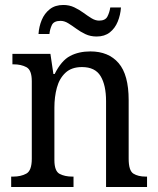

<svg xmlns="http://www.w3.org/2000/svg" viewBox="-20 -753 637 773"><path d="M25 0V-42H33Q64 -42 86 -54Q108 -66 108 -114V-426Q108 -471 86.5 -482.5Q65 -494 35 -494H30V-536H183L195 -455H200Q227 -509 262 -527.5Q297 -546 344 -546Q417 -546 457.5 -499Q498 -452 498 -350V-114Q498 -66 517 -54Q536 -42 567 -42H572V0H407V-346Q407 -410 385 -446.5Q363 -483 310 -483Q268 -483 243.5 -460Q219 -437 209 -400Q199 -363 199 -320V-109Q199 -64 220 -53Q241 -42 271 -42H276V0ZM369 -606Q344 -606 324 -615.5Q304 -625 287 -637.5Q270 -650 254.5 -659.5Q239 -669 224 -669Q197 -669 189 -652.5Q181 -636 179 -616H135Q137 -646 148 -672.5Q159 -699 180.5 -716Q202 -733 235 -733Q259 -733 279 -723.5Q299 -714 316 -701.5Q333 -689 348.5 -679.5Q364 -670 379 -670Q404 -670 412.5 -686.5Q421 -703 424 -723H467Q465 -693 454 -666Q443 -639 422 -622.5Q401 -606 369 -606Z"/></svg>

Font: Noto Serif Sinhala SemiCondensed
Style: Regular
Weight: 400
Width: 4
Designer: Jelle Bosma - Monotype Design Team
Foundry: Monotype Imaging Inc.
Version: Version 2.007; ttfautohint (v1.8.4.7-5d5b)